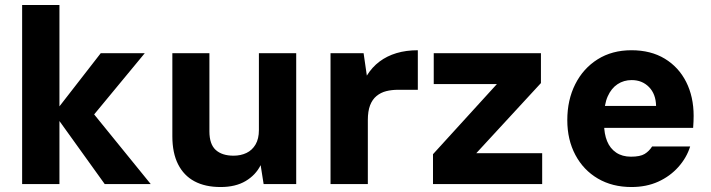

<svg xmlns="http://www.w3.org/2000/svg" viewBox="-20 -740 2859 772"><path d="M401 0 197 -284 385 -526H562L309 -220V-341L586 0ZM69 0V-720H219V0Z M867 12Q805 12 762 -11Q719 -34 696 -79.5Q673 -125 673 -192V-526H822V-212Q822 -160 847.5 -137Q873 -114 919 -114Q948 -114 971 -125Q994 -136 1007.5 -159Q1021 -182 1021 -217V-526H1171V0H1040L1028 -76Q1008 -36 967.5 -12Q927 12 867 12Z M1309 0V-526H1442L1455 -436Q1476 -470 1506 -492.5Q1536 -515 1574.5 -526.5Q1613 -538 1660 -538V-379H1581Q1555 -379 1533 -373.5Q1511 -368 1494 -354Q1477 -340 1468 -316.5Q1459 -293 1459 -257V0Z M1721 0V-120L1978 -402H1724V-526H2155V-406L1895 -124H2160V0Z M2519 12Q2442 12 2384 -22Q2326 -56 2293.5 -117Q2261 -178 2261 -257Q2261 -338 2293 -401.5Q2325 -465 2383 -501.5Q2441 -538 2519 -538Q2597 -538 2653 -504Q2709 -470 2739 -410.5Q2769 -351 2769 -274Q2769 -264 2768.5 -251.5Q2768 -239 2767 -226H2367V-314H2618Q2617 -362 2589.5 -390Q2562 -418 2520 -418Q2488 -418 2463 -401.5Q2438 -385 2423.5 -352.5Q2409 -320 2409 -270V-241Q2409 -202 2421 -172.5Q2433 -143 2457.5 -126.5Q2482 -110 2517 -110Q2554 -110 2572 -121Q2590 -132 2602 -151H2755Q2741 -106 2707.5 -68.5Q2674 -31 2626.5 -9.5Q2579 12 2519 12Z"/></svg>

Font: DM Sans 9pt Black
Style: Regular
Weight: 900
Version: Version 4.004;gftools[0.9.30]